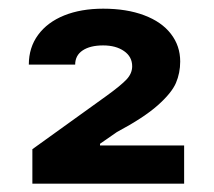

<svg xmlns="http://www.w3.org/2000/svg" viewBox="-20 -865 500 449"><path d="M55.7 -516.1 229.5 -641.1Q263.2 -665.5 276.1 -679.4Q289.1 -693.4 289.1 -710Q289.1 -732.4 270 -745.6Q251 -758.8 221.2 -758.8Q190.9 -758.8 173.3 -747.1Q155.8 -735.4 155.8 -713.9H47.4Q47.4 -753.9 69.1 -783.4Q90.8 -813 130.1 -828.9Q169.4 -844.7 221.2 -844.7Q276.4 -844.7 317.1 -829.3Q357.9 -814 379.6 -785.9Q401.4 -757.8 401.4 -721.2Q401.4 -694.3 391.4 -670.9Q381.3 -647.5 348.9 -618.7Q316.4 -589.8 253.4 -556.2L213.9 -528.8V-524.9H410.6V-435.5H55.7Z"/></svg>

Font: Inter RS Variable
Style: Regular
Weight: 400
Designer: Rasmus Andersson (customised by Maria Ramos and Noel Pretorius)
Foundry: rsms
Version: Version 3.001;Glyphs 3.2.3 (3260)